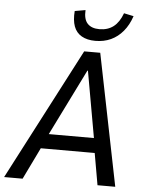

<svg xmlns="http://www.w3.org/2000/svg" viewBox="-74 -975 786 1024"><g transform="rotate(5 319.0 -463.0)"><path d="M-13 0 354 -705H440L582 0H487L451 -205L487 -170H137L186 -206L86 0ZM380 -604 193 -226 180 -249H470L450 -227L383 -604ZM408 -766Q364 -766 334.5 -783Q305 -800 293 -833Q281 -866 285 -915L342 -925Q339 -876 360.5 -853Q382 -830 424 -830Q469 -830 499.5 -853.5Q530 -877 548 -926L600 -915Q584 -867 556 -833.5Q528 -800 491 -783Q454 -766 408 -766Z"/></g></svg>

Font: Nunito Sans 7pt Condensed Medium
Style: Italic
Weight: 500
Width: 3
Italic angle: -9°
Designer: Vernon Adams
Foundry: Vernon Adams
Version: Version 3.101;gftools[0.9.27]